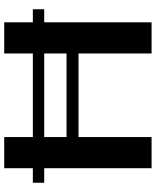

<svg xmlns="http://www.w3.org/2000/svg" viewBox="66 -806 740 912"><g transform="rotate(-90 436.0 -350.0)"><path d="M848 -510H786V0H638V-347H241V0H93V-510H24V-564H93V-700H241V-564H638V-700H786V-564H848ZM638 -510H241V-404H638Z"/></g></svg>

Font: Fahkwang SemiBold
Style: Regular
Weight: 600
Designer: Suppakit Chalermlarp | Katatrad Co.,Ltd.
Foundry: Cadson Demak Co.,Ltd.
Version: Version 1.000; ttfautohint (v1.6)